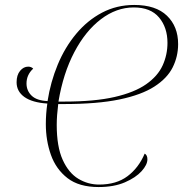

<svg xmlns="http://www.w3.org/2000/svg" viewBox="-20 -748 739 775"><path d="M522 -728Q609 -728 654 -684.5Q699 -641 699 -570Q699 -520 677 -476Q655 -432 603 -398.5Q551 -365 462 -346.5Q373 -328 238 -328H215Q212 -304 210.5 -283.5Q209 -263 209 -244Q209 -156 233 -103Q257 -50 296 -26.5Q335 -3 380 -3Q450 -3 495 -37Q540 -71 564 -128Q575 -122 575 -105Q575 -83 551.5 -57Q528 -31 484 -12Q440 7 378 7Q299 7 252.5 -29Q206 -65 185.5 -123Q165 -181 165 -247Q165 -288 171 -330Q110 -334 78.5 -356.5Q47 -379 47 -416Q47 -445 61 -462Q75 -479 94 -479Q106 -479 114 -471Q87 -446 87 -411Q87 -382 107.5 -362Q128 -342 172 -340Q184 -417 213 -487Q242 -557 287.5 -611.5Q333 -666 392 -697Q451 -728 522 -728ZM520 -718Q450 -718 387.5 -670.5Q325 -623 280 -537.5Q235 -452 216 -338H240Q362 -338 442.5 -356.5Q523 -375 570 -408Q617 -441 636.5 -484Q656 -527 656 -575Q656 -637 622 -677.5Q588 -718 520 -718Z"/></svg>

Font: Noto Serif Display SemiCondensed ExtraLight
Style: Italic
Weight: 200
Width: 4
Italic angle: -12°
Designer: Monotype Design Team
Foundry: Monotype Imaging Inc.
Version: Version 2.009